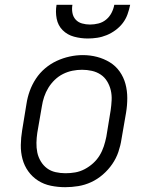

<svg xmlns="http://www.w3.org/2000/svg" viewBox="-20 -770 640 798"><path d="M251 8Q221 8 191.5 2Q162 -4 138 -19.5Q114 -35 97.5 -58Q81 -81 73.5 -109Q66 -137 66.5 -167.5Q67 -198 72 -228L90 -338Q94 -365 103.5 -391.5Q113 -418 129 -442.5Q145 -467 167.5 -486Q190 -505 216 -517Q242 -529 269.5 -535Q297 -541 324 -541Q355 -541 383.5 -533.5Q412 -526 436.5 -511Q461 -496 477.5 -472.5Q494 -449 501.5 -421Q509 -393 509 -362.5Q509 -332 504 -302L485 -192Q481 -165 472 -138.5Q463 -112 446.5 -88Q430 -64 407.5 -44.5Q385 -25 359 -13Q333 -1 305.5 3.5Q278 8 251 8ZM252 -50Q273 -50 293 -53.5Q313 -57 332 -67Q351 -77 367 -91.5Q383 -106 394 -124Q405 -142 411.5 -162Q418 -182 422 -202L440 -312Q443 -333 444 -354Q445 -375 440.5 -394.5Q436 -414 425.5 -431.5Q415 -449 398.5 -460Q382 -471 362 -475.5Q342 -480 321 -480Q301 -480 281 -476Q261 -472 242 -462.5Q223 -453 207.5 -438Q192 -423 181 -405Q170 -387 163.5 -367.5Q157 -348 154 -328L135 -218Q132 -198 131.5 -177Q131 -156 135 -136.5Q139 -117 149.5 -99.5Q160 -82 175.5 -70.5Q191 -59 211 -54.5Q231 -50 252 -50ZM345 -610Q316 -610 288 -617.5Q260 -625 240.5 -644.5Q221 -664 215.5 -692.5Q210 -721 215 -750H281Q278 -733 281 -716.5Q284 -700 294.5 -688.5Q305 -677 321 -672.5Q337 -668 354 -668Q372 -668 389.5 -672.5Q407 -677 421 -688.5Q435 -700 443.5 -716.5Q452 -733 455 -750H521Q517 -730 510 -710.5Q503 -691 490.5 -674.5Q478 -658 460.5 -645Q443 -632 423.5 -624Q404 -616 384 -613Q364 -610 345 -610Z"/></svg>

Font: Iosevka Curly Slab LtExObl
Style: Regular
Weight: 300
Width: 7
Italic angle: -9°
Monospace: yes
Designer: Belleve Invis
Foundry: Belleve Invis
Version: Version 11.1.0; ttfautohint (v1.8.3)